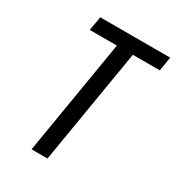

<svg xmlns="http://www.w3.org/2000/svg" viewBox="-177 -842 868 949"><g transform="rotate(30 257.5 -367.5)"><path d="M148 0 257 -655H102L116 -735H515L502 -655H348L239 0Z"/></g></svg>

Font: Iosevka Curly Medium Oblique
Style: Regular
Weight: 500
Italic angle: -9°
Monospace: yes
Designer: Belleve Invis
Foundry: Belleve Invis
Version: Version 11.1.0; ttfautohint (v1.8.3)